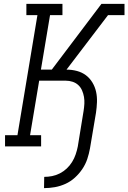

<svg xmlns="http://www.w3.org/2000/svg" viewBox="-20 -755 662 990"><path d="M207 215 208 157Q228 157 248.5 153Q269 149 288.5 139Q308 129 324 114Q340 99 351.5 80.5Q363 62 370 41.5Q377 21 381 1L411 -183Q414 -202 415 -220Q416 -238 413 -255.5Q410 -273 403 -289Q396 -305 383.5 -316.5Q371 -328 354 -333.5Q337 -339 319 -339H182L135 -58H192V0H6V-58H70L173 -677H116V-735H302V-677H238L191 -396H247L503 -735H622V-677H537L323 -396Q351 -396 377 -389Q403 -382 423 -367Q443 -352 456.5 -329.5Q470 -307 475.5 -281.5Q481 -256 480 -228.5Q479 -201 475 -174L444 10Q439 38 430 65Q421 92 404.5 116.5Q388 141 366 161Q344 181 317.5 193Q291 205 263 210Q235 215 207 215Z"/></svg>

Font: Iosevka HT Light Extended
Style: Italic
Weight: 300
Width: 7
Italic angle: -9°
Monospace: yes
Designer: Belleve Invis
Foundry: Belleve Invis
Version: Version 32.3.0; ttfautohint (v1.8.4)